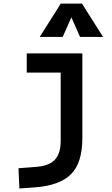

<svg xmlns="http://www.w3.org/2000/svg" viewBox="-20 -815 626 1069"><path d="M87.9 234.4 83 121.6 180.7 114.3Q252.9 108.9 285.4 74.5Q317.9 40 317.9 -30.3V-410.6H128.9V-517.6H438.5V-45.9Q438.5 92.3 374.8 155.5Q311 218.8 170.9 228.5ZM201.2 -609.4 318.4 -794.9H436.5L553.7 -609.4H425.8L377.4 -718.3L329.1 -609.4Z"/></svg>

Font: CaskaydiaCove NF SemiBold
Style: Regular
Weight: 600
Designer: Aaron Bell
Foundry: Saja Typeworks
Version: Version 2111.001; VTT 6.35;Nerd Fonts 3.2.1